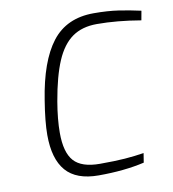

<svg xmlns="http://www.w3.org/2000/svg" viewBox="-83 -813 805 892"><g transform="rotate(-10 319.5 -367.0)"><path d="M108 -220Q108 -283 124 -381Q152 -561 221 -650.5Q290 -740 418 -740Q484 -740 534.5 -732.5Q585 -725 639 -713L631 -669Q519 -688 424 -688Q354 -688 307.5 -655Q261 -622 231 -552Q201 -482 181 -366Q167 -284 167 -220Q167 -127 203.5 -86.5Q240 -46 326 -46Q397 -46 443.5 -49.5Q490 -53 534 -60L527 -16Q432 6 311 6Q206 6 157 -50.5Q108 -107 108 -220Z"/></g></svg>

Font: Exo Light
Style: Italic
Weight: 300
Italic angle: -9°
Designer: Natanael Gama
Foundry: Natanael Gama
Version: Version 1.500; ttfautohint (v1.6)